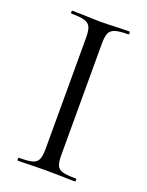

<svg xmlns="http://www.w3.org/2000/svg" viewBox="-123 -689 577 752"><g transform="rotate(20 166.0 -312.5)"><path d="M284 -12Q287 -12 287 -6Q287 0 284 0Q254 0 236 -1L165 -2L96 -1Q78 0 47 0Q44 0 44 -6Q44 -12 47 -12Q85 -12 102.5 -17Q120 -22 126.5 -36.5Q133 -51 133 -81V-544Q133 -574 126.5 -588Q120 -602 102.5 -607.5Q85 -613 47 -613Q44 -613 44 -619Q44 -625 47 -625L96 -624Q138 -622 165 -622Q195 -622 237 -624L284 -625Q287 -625 287 -619Q287 -613 284 -613Q247 -613 229 -607Q211 -601 205 -586.5Q199 -572 199 -542V-81Q199 -50 205 -36Q211 -22 228.5 -17Q246 -12 284 -12Z"/></g></svg>

Font: Cormorant Unicase
Style: Regular
Weight: 400
Designer: Christian Thalmann (Catharsis Fonts)
Foundry: Catharsis Fonts
Version: Version 4.000